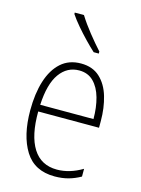

<svg xmlns="http://www.w3.org/2000/svg" viewBox="-117 -832 669 909"><g transform="rotate(15 217.5 -377.0)"><path d="M226 -539Q283 -539 318.5 -506Q354 -473 370 -418.5Q386 -364 386 -300V-267H88Q87 -149 126.5 -86.5Q166 -24 244 -24Q306 -24 368 -61V-23Q340 -7 309.5 1.5Q279 10 242 10Q143 10 96.5 -64.5Q50 -139 50 -263Q50 -345 69.5 -407Q89 -469 128 -504Q167 -539 226 -539ZM226 -505Q167 -505 130.5 -454Q94 -403 89 -300H350Q350 -357 337 -403.5Q324 -450 296.5 -477.5Q269 -505 226 -505ZM179 -764Q202 -727 233.5 -687.5Q265 -648 294 -616V-606H269Q248 -625 222.5 -651.5Q197 -678 173.5 -705.5Q150 -733 134 -757V-764Z"/></g></svg>

Font: Noto Sans Telugu Condensed ExtraLight
Style: Regular
Weight: 200
Width: 3
Designer: Jelle Bosma - Monotype Design Team
Foundry: Monotype Imaging Inc.
Version: Version 2.005; ttfautohint (v1.8.4.7-5d5b)